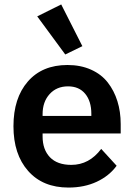

<svg xmlns="http://www.w3.org/2000/svg" viewBox="-20 -824 598 856"><path d="M271 -581.1 146 -751 252.9 -804.2 347.2 -618.2ZM285.2 12.2Q170.9 12.2 105.5 -61.8Q40 -135.7 40 -261.2Q40 -386.7 104 -460.4Q168 -534.2 280.8 -534.2Q339.8 -534.2 386 -513.4Q432.1 -492.7 460.4 -456.3Q488.8 -419.9 503.4 -373Q518.1 -326.2 518.1 -271V-229H169.9V-215.8Q169.9 -157.2 202.6 -123Q235.4 -88.9 297.9 -88.9Q377.9 -88.9 431.2 -160.2L500 -85Q466.8 -39.6 411.4 -13.7Q356 12.2 285.2 12.2ZM169.9 -307.1H387.2V-316.9Q387.2 -372.6 359.9 -405.8Q332.5 -439 283.2 -439Q232.4 -439 201.2 -404.5Q169.9 -370.1 169.9 -314.9Z"/></svg>

Font: Anuphan SemiBold
Style: Bold
Weight: 600
Designer: Mike Abbink, Paul van der Laan, Pieter van Rosmalen, Mint Tantisuwanna
Foundry: Bold Monday; Cadson Demak
Version: Version 3.002;hotconv 1.0.109;makeotfexe 2.5.65596